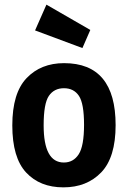

<svg xmlns="http://www.w3.org/2000/svg" viewBox="-20 -794 551 827"><path d="M256 -522Q478 -522 478 -255Q478 -116 416 -51.5Q354 13 253 13Q152 13 92.5 -51Q33 -115 33 -254Q33 -393 94.5 -457.5Q156 -522 256 -522ZM168 -254Q168 -94 255 -94Q296 -94 319 -129.5Q342 -165 342 -256.5Q342 -348 320 -381Q298 -414 255.5 -414Q213 -414 190.5 -381Q168 -348 168 -254ZM335 -587 131 -663 180 -774 369 -665Z"/></svg>

Font: Rambla
Style: Bold
Weight: 700
Designer: Martin Sommaruga
Foundry: Martin Sommaruga
Version: Version 1.001